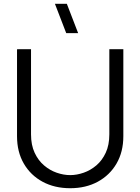

<svg xmlns="http://www.w3.org/2000/svg" viewBox="-20 -980 742 1015"><path d="M330 -805 270.3 -960H333.3L393 -805ZM351 15Q268.7 15 205.3 -19.1Q142 -53.2 106 -115Q70 -176.8 70 -260V-719.7L144 -720V-269.7Q144 -213.5 163 -172.7Q182 -131.8 212.8 -105.7Q243.5 -79.5 279.9 -66.9Q316.3 -54.3 351 -54.3Q386 -54.3 422.4 -67Q458.8 -79.7 489.5 -105.8Q520.2 -132 539.1 -172.8Q558 -213.7 558 -269.7V-720H632V-260Q632 -177.2 596 -115.3Q560 -53.5 496.7 -19.2Q433.3 15 351 15Z"/></svg>

Font: Manrope ExtraLight
Style: Regular
Weight: 200
Designer: Mikhail Sharanda
Foundry: Mikhail Sharanda
Version: Version 4.505